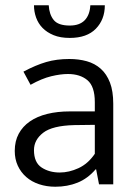

<svg xmlns="http://www.w3.org/2000/svg" viewBox="-20 -700 514 729"><path d="M69 -428Q116 -453 155.5 -464.5Q195 -476 243 -476Q279 -476 309.5 -467.5Q340 -459 362.5 -439Q385 -419 397.5 -386.5Q410 -354 410 -306V0H356L345 -57H343Q313 -22 274.5 -6.5Q236 9 190 9Q157 9 128.5 -0.5Q100 -10 79.5 -28Q59 -46 47.5 -71Q36 -96 36 -127Q36 -164 51 -192Q66 -220 93.5 -239Q121 -258 159.5 -267.5Q198 -277 245 -277H340V-312Q340 -372 312 -395.5Q284 -419 238 -419Q210 -419 174.5 -410.5Q139 -402 96 -378ZM340 -226 262 -225Q179 -223 144 -196Q109 -169 109 -130Q109 -83 138 -64Q167 -45 207 -45Q242 -45 278 -61.5Q314 -78 340 -116ZM165 -680Q167 -645 184 -624Q201 -603 245 -603Q282 -603 301.5 -623Q321 -643 323 -680H378Q378 -626 344 -591Q310 -556 245 -556Q209 -556 183.5 -566.5Q158 -577 141.5 -594Q125 -611 117 -633.5Q109 -656 109 -680Z"/></svg>

Font: Ek Mukta Light
Style: Regular
Weight: 300
Designer: Girish Dalvi and Yashodeep Gholap
Foundry: Ek Type
Version: Version 2.538;PS 1.002;hotconv 16.6.51;makeotf.lib2.5.65220;